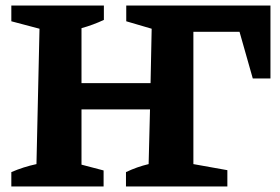

<svg xmlns="http://www.w3.org/2000/svg" viewBox="-20 -675 1015 695"><path d="M21 0V-52Q65 -71 112 -81L123 -571L21 -598V-655H356V-603Q318 -585 275 -573V-374H525L529 -571L437 -598V-655H959V-391H895L847 -560H680V-81L803 -59V0H436V-52Q457 -62 477 -69Q497 -76 518 -81L523 -279H275V-79L355 -58V0Z"/></svg>

Font: Piazzolla
Style: Bold
Weight: 700
Designer: Juan Pablo del Peral
Foundry: Huerta Tipografica
Version: Version 1.330